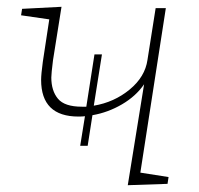

<svg xmlns="http://www.w3.org/2000/svg" viewBox="-20 -543 587 565"><path d="M393 -35 476 -22 473 -2 356 2 404 -295Q380 -260 339 -236Q298 -212 252 -204L238 -114H216L230 -201Q223 -200 211 -200Q101 -200 101 -308Q101 -324 106 -361L125 -486L42 -498L45 -517L161 -523L136 -366Q131 -326 131 -315Q131 -276 150.5 -252.5Q170 -229 221 -229H234L258 -383H280L256 -232Q316 -242 361.5 -279.5Q407 -317 414 -367L438 -519H468Z"/></svg>

Font: Bitter Pro ExtraLight
Style: Italic
Weight: 275
Italic angle: -9°
Designer: Sol Matas, and Bitter project Authors
Foundry: Sol Matas
Version: Version 1.010